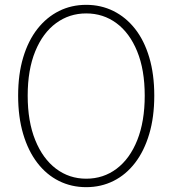

<svg xmlns="http://www.w3.org/2000/svg" viewBox="-20 -765 713 794"><path d="M336.5 9Q275 9 223.5 -16.8Q172 -42.5 134.2 -91.8Q96.5 -141 75.8 -211Q55 -281 55 -369.5Q55 -458 76 -527.8Q97 -597.5 135 -645.8Q173 -694 224.2 -719.5Q275.5 -745 336.5 -745Q397.5 -745 449 -719.5Q500.5 -694 538.5 -645.8Q576.5 -597.5 597.2 -527.8Q618 -458 618 -369.5Q618 -281 597.2 -211Q576.5 -141 538.8 -91.8Q501 -42.5 449.5 -16.8Q398 9 336.5 9ZM336.5 -26Q407.5 -26 462.2 -67.2Q517 -108.5 547.8 -185.8Q578.5 -263 578.5 -369.5Q578.5 -476.5 547.2 -552.8Q516 -629 461.5 -669.2Q407 -709.5 336.5 -709.5Q266.5 -709.5 211.8 -669.2Q157 -629 125.8 -552.8Q94.5 -476.5 94.5 -369.5Q94.5 -262.5 125.8 -185.5Q157 -108.5 211.8 -67.2Q266.5 -26 336.5 -26Z"/></svg>

Font: Epilogue ExtraLight
Style: Regular
Weight: 250
Designer: Tyler Finck
Foundry: Etcetera Type Co
Version: Version 2.112